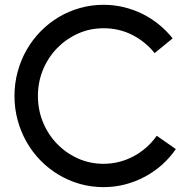

<svg xmlns="http://www.w3.org/2000/svg" viewBox="-20 -746 774 796"><path d="M709 -127.9Q684.1 -91.8 651.4 -62.7Q618.7 -33.7 580.3 -13.2Q542 7.3 498.8 18.6Q455.6 29.8 409.2 29.8Q357.9 29.8 310.8 16.4Q263.7 2.9 222.7 -21.7Q181.6 -46.4 147.9 -80.8Q114.3 -115.2 90.3 -157.2Q66.4 -199.2 53.2 -247.6Q40 -295.9 40 -348.1Q40 -400.4 53.2 -448.7Q66.4 -497.1 90.3 -539.1Q114.3 -581.1 147.9 -615.5Q181.6 -649.9 222.7 -674.6Q263.7 -699.2 311 -712.6Q358.4 -726.1 409.2 -726.1Q452.6 -726.1 493.2 -716.3Q533.7 -706.5 570.3 -688.5Q606.9 -670.4 638.7 -644.5Q670.4 -618.7 695.8 -586.9L621.1 -525.9Q583 -573.2 528.6 -601.1Q474.1 -628.9 409.2 -628.9Q352.5 -628.9 303.2 -606.7Q253.9 -584.5 216.8 -546.4Q179.7 -508.3 158.4 -457.3Q137.2 -406.2 137.2 -348.1Q137.2 -290 158.4 -238.8Q179.7 -187.5 216.8 -149.4Q253.9 -111.3 303.2 -89.1Q352.5 -66.9 409.2 -66.9Q443.4 -66.9 475.1 -75.2Q506.8 -83.5 534.9 -98.6Q563 -113.8 587.2 -135.3Q611.3 -156.7 629.9 -183.1Z"/></svg>

Font: McLaren
Style: Regular
Weight: 400
Designer: Astigmatic (AOETI)
Foundry: Astigmatic (AOETI)
Version: Version 1.000